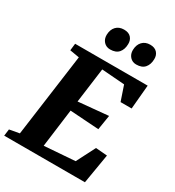

<svg xmlns="http://www.w3.org/2000/svg" viewBox="-237 -1110 1127 1240"><g transform="rotate(30 326.5 -490.0)"><path d="M-10 0 -3.5 -50 70.5 -63.5 154.5 -679 84 -691 90 -743H631L615 -563.5H532.5L495 -674L324.5 -687L290 -428L513 -449L495.5 -340L280.5 -354.5L243.5 -71L472 -88L543.5 -227.5L629 -220.5L592 0ZM303.5 -824Q274 -824 255.5 -844.2Q237 -864.5 237.5 -895Q238.5 -934.5 260.2 -957.5Q282 -980.5 319 -980.5Q354 -980.5 371.5 -961Q389 -941.5 388 -912.5Q387.5 -872.5 366.8 -848.2Q346 -824 303.5 -824ZM498 -824Q469 -824 450.8 -844.2Q432.5 -864.5 433 -895Q434 -934.5 455.8 -957.5Q477.5 -980.5 514 -980.5Q548 -980.5 565.8 -961Q583.5 -941.5 582.5 -912.5Q582 -872.5 561.2 -848.2Q540.5 -824 498 -824Z"/></g></svg>

Font: Merriweather 24pt Black
Style: Italic
Weight: 900
Italic angle: -7.8°
Designer: Eben Sorkin
Foundry: Eben Sorkin
Version: Version 2.101